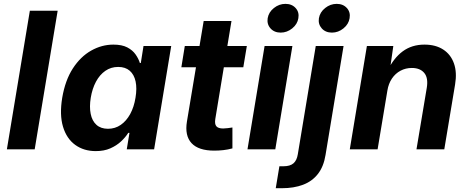

<svg xmlns="http://www.w3.org/2000/svg" viewBox="-20 -784 2459 1008"><path d="M282.7 -727.5 162.1 0H16.1L136.7 -727.5Z M482.9 9.3Q419.9 9.3 374.8 -23.4Q329.6 -56.2 310.8 -118.7Q292 -181.2 306.6 -270.5Q322.3 -362.8 362.5 -424.8Q402.8 -486.8 458.5 -518.3Q514.2 -549.8 575.2 -549.8Q620.1 -549.8 648.2 -535.2Q676.3 -520.5 691.9 -498Q707.5 -475.6 714.4 -453.1H719.2L733.4 -542.5H878.9L789.1 0H645.5L659.7 -86.4H653.3Q638.7 -63 615.2 -41.3Q591.8 -19.5 559.1 -5.1Q526.4 9.3 482.9 9.3ZM546.9 -107.9Q584.5 -107.9 614 -128.4Q643.6 -148.9 663.6 -185.5Q683.6 -222.2 691.4 -271Q699.7 -320.3 691.9 -356.4Q684.1 -392.6 661.1 -412.6Q638.2 -432.6 600.6 -432.6Q562.5 -432.6 533 -412.1Q503.4 -391.6 483.9 -355.2Q464.4 -318.8 456.5 -271Q448.7 -223.1 456.1 -186.3Q463.4 -149.4 486.3 -128.7Q509.3 -107.9 546.9 -107.9Z M1275.9 -542.5 1257.3 -430.7H932.1L950.2 -542.5ZM1049.3 -673.8H1195.3L1110.4 -159.7Q1106 -133.3 1115.7 -121.3Q1125.5 -109.4 1151.9 -109.4Q1160.6 -109.4 1176 -111.3Q1191.4 -113.3 1200.2 -114.7V-4.9Q1176.3 1.5 1152.1 4.2Q1127.9 6.8 1105 6.8Q1022 6.8 985.6 -32.5Q949.2 -71.8 961.4 -146Z M1279.3 0 1369.1 -542.5H1515.1L1425.3 0ZM1453.6 -612.8Q1419.9 -612.8 1400.1 -635Q1380.4 -657.2 1385.3 -688.5Q1390.6 -720.2 1418 -741.9Q1445.3 -763.7 1478.5 -763.7Q1512.2 -763.7 1532 -741.9Q1551.8 -720.2 1546.4 -688.5Q1541.5 -657.2 1514.2 -635Q1486.8 -612.8 1453.6 -612.8Z M1637.7 -542.5H1783.7L1689 29.8Q1679.2 90.8 1648.9 129.4Q1618.7 168 1570.8 186Q1522.9 204.1 1460.4 204.1H1427.7L1446.8 88.9H1467.8Q1503.4 88.9 1521 73.2Q1538.6 57.6 1543.5 25.9ZM1722.7 -612.8Q1689 -612.8 1669.2 -635Q1649.4 -657.2 1654.3 -688.5Q1659.7 -720.2 1687 -741.9Q1714.4 -763.7 1747.6 -763.7Q1781.2 -763.7 1801 -741.9Q1820.8 -720.2 1815.4 -688.5Q1810.5 -657.2 1783.2 -635Q1755.9 -612.8 1722.7 -612.8Z M2013.7 -308.1 1962.4 0H1816.4L1906.2 -542.5H2044.9L2025.4 -406.2L2013.7 -411.1Q2046.4 -479 2094.2 -514.4Q2142.1 -549.8 2208.5 -549.8Q2267.1 -549.8 2306.9 -523.9Q2346.7 -498 2363.3 -450.9Q2379.9 -403.8 2369.1 -339.8L2312.5 0H2166.5L2220.7 -323.7Q2229 -375 2207.3 -401.1Q2185.5 -427.2 2142.1 -427.2Q2109.9 -427.2 2082.8 -412.8Q2055.7 -398.4 2037.6 -371.6Q2019.5 -344.7 2013.7 -308.1Z"/></svg>

Font: Inter 16pt
Style: Bold Italic
Weight: 700
Italic angle: -9.3988°
Version: Version 4.001;git-66647c0bb